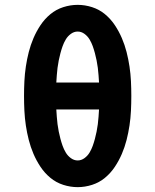

<svg xmlns="http://www.w3.org/2000/svg" viewBox="-20 -763 640 791"><path d="M300 8Q270 8 240.5 -1.5Q211 -11 187.5 -30.5Q164 -50 147 -75.5Q130 -101 118 -129Q106 -157 98.5 -186.5Q91 -216 86.5 -246Q82 -276 80.5 -306.5Q79 -337 79 -368Q79 -398 80.5 -428.5Q82 -459 86.5 -489Q91 -519 98.5 -548.5Q106 -578 118 -606Q130 -634 147 -659.5Q164 -685 187.5 -704.5Q211 -724 240.5 -733.5Q270 -743 300 -743Q330 -743 359.5 -733.5Q389 -724 412.5 -704.5Q436 -685 453 -659.5Q470 -634 482 -606Q494 -578 501.5 -548.5Q509 -519 513.5 -489Q518 -459 519.5 -428.5Q521 -398 521 -368Q521 -337 519.5 -306.5Q518 -276 513.5 -246Q509 -216 501.5 -186.5Q494 -157 482 -129Q470 -101 453 -75.5Q436 -50 412.5 -30.5Q389 -11 359.5 -1.5Q330 8 300 8ZM388 -423Q387 -438 386 -453Q385 -468 383 -483.5Q381 -499 378 -514Q375 -529 371 -544Q367 -559 362 -573Q357 -587 349 -600.5Q341 -614 328 -623.5Q315 -633 300 -633Q285 -633 272 -623.5Q259 -614 251 -600.5Q243 -587 238 -573Q233 -559 229 -544Q225 -529 222 -514Q219 -499 217 -483.5Q215 -468 214 -453Q213 -438 212 -423ZM300 -102Q315 -102 328 -111.5Q341 -121 349 -134.5Q357 -148 362 -162Q367 -176 371 -191Q375 -206 378 -221Q381 -236 383 -251.5Q385 -267 386 -282Q387 -297 388 -312H212Q213 -297 214 -282Q215 -267 217 -251.5Q219 -236 222 -221Q225 -206 229 -191Q233 -176 238 -162Q243 -148 251 -134.5Q259 -121 272 -111.5Q285 -102 300 -102Z"/></svg>

Font: Iosevka SS04 XBd Ex
Style: Regular
Weight: 800
Width: 7
Monospace: yes
Designer: Belleve Invis
Foundry: Belleve Invis
Version: Version 19.0.0; ttfautohint (v1.8.4)